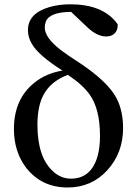

<svg xmlns="http://www.w3.org/2000/svg" viewBox="-20 -834 620 869"><path d="M300.8 -25.4Q392.6 -25.4 421.9 -127.9Q432.6 -168 432.6 -217.8Q432.6 -340.8 385.7 -406.2Q352.5 -452.1 287.1 -495.1Q181.6 -456.1 158.2 -353.5Q149.4 -316.4 149.4 -269.5Q149.4 -124 218.8 -59.6Q254.9 -25.4 300.8 -25.4ZM377 -709 301.8 -780.3Q204.1 -779.3 187.5 -736.3Q182.6 -723.6 182.6 -709Q182.6 -664.1 253.9 -608.4Q286.1 -584 343.8 -546.9Q467.8 -463.9 506.8 -390.6Q537.1 -333 537.1 -253.9Q537.1 -141.6 464.8 -62.5Q393.6 14.6 286.1 14.6Q168.9 14.6 98.6 -74.2Q43 -147.5 43 -250Q43 -384.8 134.8 -459Q187.5 -502 262.7 -514.6Q153.3 -584 124 -635.7Q106.4 -666 106.4 -697.3Q106.4 -773.4 203.1 -801.8Q246.1 -814.5 298.8 -814.5Q440.4 -814.5 505.9 -733.4Q509.8 -727.5 512.7 -723.6Q513.7 -681.6 477.5 -670.9Q467.8 -668.9 459 -668.9Q418.9 -669.9 377 -709Z"/></svg>

Font: GenYoMin JP SemiBold
Style: Regular
Weight: 600
Version: Version 1.001;PS 1;hotconv 16.6.51;makeotf.lib2.5.65220 DEVE